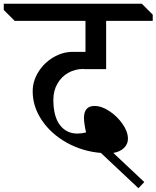

<svg xmlns="http://www.w3.org/2000/svg" viewBox="-67 -806 833 1022"><path d="M217 -275Q217 -187 251.5 -141Q286 -95 345 -95Q367 -95 391 -101Q380 -151 380 -178Q380 -242 436 -242Q474 -242 515.5 -214.5Q557 -187 585.5 -146Q614 -105 614 -67Q614 -39 593 -18.5Q572 2 536 8L701 163L670 196L470 8Q372 0 288.5 -46.5Q205 -93 156 -165.5Q107 -238 107 -320Q107 -374 137 -422.5Q167 -471 216.5 -500.5Q266 -530 321 -530H388V-695H11L-47 -753V-786H688L746 -728V-695H498V-438H379L378 -439Q333 -439 296.5 -418.5Q260 -398 238.5 -360.5Q217 -323 217 -275Z"/></svg>

Font: Inknut Antiqua Light
Style: Regular
Weight: 300
Designer: Claus Eggers Sørensen
Foundry: Claus Eggers Sørensen
Version: Version 1.003; ttfautohint (v1.8.2) -l 8 -r 50 -G 200 -x 14 